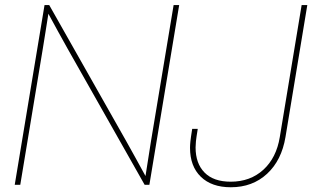

<svg xmlns="http://www.w3.org/2000/svg" viewBox="-20 -748 1264 777"><path d="M39.6 0 160.2 -727.5H179.2L491.7 -175.3Q511.7 -140.1 530.5 -105.5Q549.3 -70.8 568.8 -35.6Q574.7 -70.8 579.8 -105.5Q585 -140.1 590.8 -175.3L682.6 -727.5H705.1L584.5 0H565.4L253.4 -551.3Q233.4 -586.4 214.4 -621.6Q195.3 -656.7 175.8 -692.4Q169.9 -656.7 164.6 -621.6Q159.2 -586.4 153.3 -551.3L62 0ZM914.1 9.8Q836.4 9.8 792.7 -32.7Q749 -75.2 749 -149.9Q749 -160.2 750.5 -175.3Q752 -190.4 757.8 -226.6H780.3Q774.4 -190.9 772.9 -176Q771.5 -161.1 771.5 -151.4Q771.5 -86.4 807.9 -49.6Q844.2 -12.7 913.6 -12.7Q992.7 -12.7 1045.7 -61Q1098.6 -109.4 1112.3 -193.4L1200.7 -727.5H1223.6L1135.3 -193.4Q1119.6 -99.1 1060.8 -44.7Q1002 9.8 914.1 9.8Z"/></svg>

Font: Inter Display Thin
Style: Italic
Weight: 100
Italic angle: -9.39999°
Designer: Rasmus Andersson
Foundry: rsms
Version: Version 4.000;git-a52131595